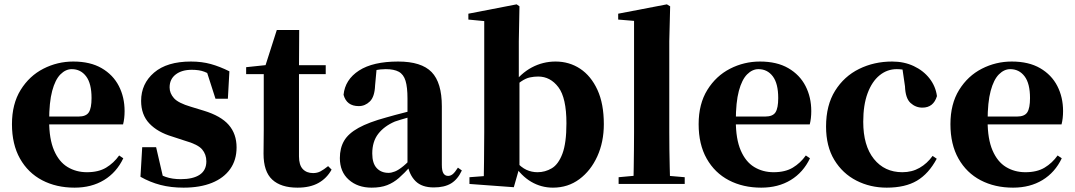

<svg xmlns="http://www.w3.org/2000/svg" viewBox="-20 -846 4942 883"><path d="M323 17Q239 17 174 -17Q109 -51 72 -116.5Q35 -182 35 -275Q35 -368 75 -432.5Q115 -497 179.5 -530Q244 -563 317 -563Q395 -563 447.5 -532.5Q500 -502 526.5 -450.5Q553 -399 553 -335Q553 -301 546 -274H104V-310H341Q376 -310 388.5 -329.5Q401 -349 401 -395Q401 -462 376 -495Q351 -528 310 -528Q282 -528 258 -504Q234 -480 220 -428Q206 -376 206 -290Q206 -207 228.5 -154.5Q251 -102 290.5 -78Q330 -54 380 -54Q433 -54 468 -75Q503 -96 528 -131L547 -118Q516 -53 458.5 -18Q401 17 323 17Z M824 17Q766 17 718 4.5Q670 -8 626 -33L634 -169H698L732 -22L678 -29V-65Q712 -43 742 -32.5Q772 -22 811 -22Q868 -22 898.5 -42.5Q929 -63 929 -104Q929 -136 909.5 -159Q890 -182 830 -199L772 -218Q705 -238 667 -278Q629 -318 629 -382Q629 -461 688.5 -512Q748 -563 858 -563Q908 -563 949.5 -551.5Q991 -540 1035 -518L1028 -392H971L925 -535L973 -517V-487Q943 -507 920 -516Q897 -525 862 -525Q816 -525 788 -503.5Q760 -482 760 -444Q760 -417 780 -394.5Q800 -372 858 -355L917 -337Q996 -313 1032 -271.5Q1068 -230 1068 -168Q1068 -110 1038.5 -68.5Q1009 -27 954.5 -5Q900 17 824 17Z M1275 -505V-546H1478V-505ZM1348 17Q1272 17 1232 -20Q1192 -57 1192 -139Q1192 -169 1192.5 -193.5Q1193 -218 1193 -249V-505H1112V-537L1216 -548L1198 -536L1253 -708H1356L1355 -529V-519V-127Q1355 -87 1372.5 -68.5Q1390 -50 1420 -50Q1439 -50 1454 -58Q1469 -66 1489 -82L1505 -66Q1483 -26 1444.5 -4.5Q1406 17 1348 17Z M1689 17Q1625 17 1584 -19.5Q1543 -56 1543 -119Q1543 -165 1562.5 -198.5Q1582 -232 1629 -258Q1676 -284 1757 -306Q1795 -317 1846.5 -330Q1898 -343 1938 -353V-327Q1898 -317 1858.5 -306Q1819 -295 1796 -287Q1747 -266 1719.5 -230.5Q1692 -195 1692 -140Q1692 -95 1712.5 -73Q1733 -51 1767 -51Q1780 -51 1796.5 -57.5Q1813 -64 1835.5 -82.5Q1858 -101 1889 -136L1908 -80H1867Q1839 -49 1814.5 -27.5Q1790 -6 1760.5 5.5Q1731 17 1689 17ZM1975 16Q1920 16 1891 -13Q1862 -42 1854 -91V-93V-393Q1854 -445 1845 -474.5Q1836 -504 1814 -516Q1792 -528 1754 -528Q1730 -528 1704 -523Q1678 -518 1640 -505L1712 -529L1705 -453Q1703 -401 1681 -379.5Q1659 -358 1630 -358Q1574 -358 1560 -410Q1567 -480 1631 -521.5Q1695 -563 1811 -563Q1918 -563 1965 -514.5Q2012 -466 2012 -357V-88Q2012 -60 2019.5 -48.5Q2027 -37 2041 -37Q2052 -37 2062 -45Q2072 -53 2086 -75L2104 -62Q2085 -21 2054.5 -2.5Q2024 16 1975 16Z M2139 0V-31L2205 -36Q2206 -66 2206 -102Q2206 -138 2206.5 -174Q2207 -210 2207 -238V-749L2134 -756V-783L2356 -826L2369 -817L2366 -656V-479L2369 -469V-78V-76L2343 15ZM2523 17Q2469 17 2423 -10Q2377 -37 2342 -91H2331L2352 -104Q2377 -76 2401 -65Q2425 -54 2452 -54Q2487 -54 2517.5 -72Q2548 -90 2566.5 -139Q2585 -188 2585 -279Q2585 -396 2548 -445Q2511 -494 2455 -494Q2436 -494 2417 -490Q2398 -486 2376 -471Q2354 -456 2324 -423L2310 -452H2333Q2375 -509 2426 -536Q2477 -563 2535 -563Q2598 -563 2648 -530Q2698 -497 2727.5 -433Q2757 -369 2757 -275Q2757 -193 2727 -127Q2697 -61 2644.5 -22Q2592 17 2523 17Z M2825 0V-31L2934 -41H3013L3129 -31V0ZM2893 0Q2894 -37 2894.5 -77.5Q2895 -118 2895.5 -159Q2896 -200 2896 -238V-750L2823 -756V-783L3047 -826L3062 -817L3058 -656V-238Q3058 -200 3058.5 -159Q3059 -118 3060 -77.5Q3061 -37 3062 0Z M3481 17Q3397 17 3332 -17Q3267 -51 3230 -116.5Q3193 -182 3193 -275Q3193 -368 3233 -432.5Q3273 -497 3337.5 -530Q3402 -563 3475 -563Q3553 -563 3605.5 -532.5Q3658 -502 3684.5 -450.5Q3711 -399 3711 -335Q3711 -301 3704 -274H3262V-310H3499Q3534 -310 3546.5 -329.5Q3559 -349 3559 -395Q3559 -462 3534 -495Q3509 -528 3468 -528Q3440 -528 3416 -504Q3392 -480 3378 -428Q3364 -376 3364 -290Q3364 -207 3386.5 -154.5Q3409 -102 3448.5 -78Q3488 -54 3538 -54Q3591 -54 3626 -75Q3661 -96 3686 -131L3705 -118Q3674 -53 3616.5 -18Q3559 17 3481 17Z M4058 17Q3982 17 3918.5 -15.5Q3855 -48 3817 -110.5Q3779 -173 3779 -264Q3779 -362 3820.5 -428.5Q3862 -495 3931 -529Q4000 -563 4083 -563Q4138 -563 4182.5 -542Q4227 -521 4255 -485Q4283 -449 4289 -404Q4273 -351 4222 -351Q4191 -351 4167.5 -372.5Q4144 -394 4142 -449L4128 -545L4205 -499Q4177 -514 4153.5 -521Q4130 -528 4104 -528Q4060 -528 4025 -499.5Q3990 -471 3970 -417Q3950 -363 3950 -286Q3950 -176 3999 -115Q4048 -54 4130 -54Q4174 -54 4209 -74Q4244 -94 4269 -129L4288 -116Q4251 -47 4197 -15Q4143 17 4058 17Z M4639 17Q4555 17 4490 -17Q4425 -51 4388 -116.5Q4351 -182 4351 -275Q4351 -368 4391 -432.5Q4431 -497 4495.5 -530Q4560 -563 4633 -563Q4711 -563 4763.5 -532.5Q4816 -502 4842.5 -450.5Q4869 -399 4869 -335Q4869 -301 4862 -274H4420V-310H4657Q4692 -310 4704.5 -329.5Q4717 -349 4717 -395Q4717 -462 4692 -495Q4667 -528 4626 -528Q4598 -528 4574 -504Q4550 -480 4536 -428Q4522 -376 4522 -290Q4522 -207 4544.5 -154.5Q4567 -102 4606.5 -78Q4646 -54 4696 -54Q4749 -54 4784 -75Q4819 -96 4844 -131L4863 -118Q4832 -53 4774.5 -18Q4717 17 4639 17Z"/></svg>

Font: Noto Serif SC ExtraLight Black
Style: Regular
Weight: 900
Version: Version 2.002-H1;hotconv 1.1.0;makeotfexe 2.6.0